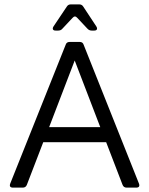

<svg xmlns="http://www.w3.org/2000/svg" viewBox="-20 -859 683 879"><path d="M40 0Q20 0 27 -19L281 -655Q285 -667 299 -667H345Q359 -667 363 -654L616 -19Q623 0 603 0H560Q546 0 541 -13L466 -208H178L103 -13Q98 0 84 0ZM205 -277H439L322 -582ZM235 -719Q225 -719 222.5 -724.5Q220 -730 225 -738L286 -829Q292 -839 305 -839H342Q355 -839 361 -829L421 -738Q426 -730 423.5 -724.5Q421 -719 411 -719H400Q388 -719 380 -728L334 -777Q323 -790 312 -777L266 -728Q259 -719 246 -719Z"/></svg>

Font: Pitagon Sans
Style: Regular
Weight: 400
Designer: Travis Tran
Foundry: Pitagon
Version: Version 1.001; ttfautohint (v1.8.4.7-5d5b);gftools[0.9.26]